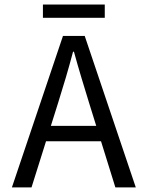

<svg xmlns="http://www.w3.org/2000/svg" viewBox="-20 -812 640 832"><path d="M31.6 0 252.9 -656.3H347.1L568.4 0H479.9L365.9 -366.6Q348.9 -421.8 332.4 -476.5Q316 -531.1 300.5 -587.7H296.5Q281.5 -531.1 265.4 -476.5Q249.3 -421.8 231.9 -366.6L116.6 0ZM148 -199.9V-266.6H449.4V-199.9ZM166 -735V-792.4H434V-735Z"/></svg>

Font: Source Code Pro ExtraLight
Style: Regular
Weight: 200
Monospace: yes
Designer: Paul D. Hunt, Teo Tuominen
Foundry: Adobe
Version: Version 1.026;hotconv 1.1.0;makeotfexe 2.6.0